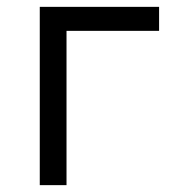

<svg xmlns="http://www.w3.org/2000/svg" viewBox="-20 -540 540 560"><path d="M96 0V-520H444V-450H174V0Z"/></svg>

Font: Iosevka SS18
Style: Regular
Weight: 400
Monospace: yes
Designer: Belleve Invis
Foundry: Belleve Invis
Version: Version 25.1.1; ttfautohint (v1.8.4)